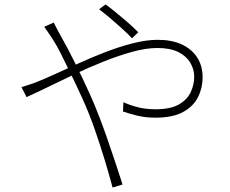

<svg xmlns="http://www.w3.org/2000/svg" viewBox="-20 -806 1040 868"><path d="M577 -633Q557 -654 531 -677.5Q505 -701 478 -724Q451 -747 428 -764L457 -786Q473 -775 500 -753Q527 -731 556 -706Q585 -681 605 -660ZM223 -704Q227 -696 232 -686Q237 -676 243 -665Q249 -654 254 -645Q282 -596 317.5 -525Q353 -454 386 -381Q409 -330 430 -275Q451 -220 469.5 -166Q488 -112 504.5 -62.5Q521 -13 534 28L489 42Q474 -15 453.5 -82.5Q433 -150 408 -222Q383 -294 351 -364Q325 -421 300 -472.5Q275 -524 255 -563.5Q235 -603 220 -626Q212 -638 200.5 -655.5Q189 -673 180 -685ZM77 -412Q92 -417 111.5 -423Q131 -429 145 -435Q176 -447 225.5 -469.5Q275 -492 334 -519Q393 -546 456.5 -570.5Q520 -595 581 -610.5Q642 -626 693 -626Q757 -626 802 -605Q847 -584 871.5 -546Q896 -508 896 -456Q896 -409 875.5 -367.5Q855 -326 808.5 -300Q762 -274 682 -274Q639 -274 601.5 -283Q564 -292 536 -302L538 -344Q563 -332 600 -322Q637 -312 683 -312Q751 -312 789 -334Q827 -356 842.5 -390Q858 -424 858 -459Q858 -492 840.5 -522Q823 -552 786.5 -570.5Q750 -589 692 -589Q640 -589 577 -571.5Q514 -554 446.5 -527Q379 -500 314 -469Q249 -438 193.5 -411Q138 -384 100 -367Z"/></svg>

Font: Noto Sans TC ExtraLight
Style: Regular
Weight: 250
Designer: Ryoko NISHIZUKA  (kana, bopomofo & ideographs); Paul D. Hunt (Latin, Greek & Cyrillic); Sandoll Communications , Soo-you
Foundry: Adobe
Version: Version 2.004-H2;hotconv 1.0.118;makeotfexe 2.5.65603